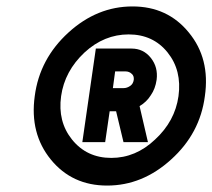

<svg xmlns="http://www.w3.org/2000/svg" viewBox="-20 -732 660 597"><path d="M392 -712Q282 -712 193 -631Q103 -549 88 -433Q72 -317 138 -236Q204 -155 313 -155Q423 -155 512 -236Q602 -317 617 -433Q634 -550 567 -631Q501 -712 392 -712ZM380 -625Q456 -625 501 -569Q546 -513 535 -433Q524 -355 462 -298Q402 -241 326 -241Q250 -241 204 -298Q159 -354 170 -433Q181 -511 243 -569Q304 -625 380 -625ZM278 -581 236 -290H307L321 -386H341L364 -290H440L414 -402Q436 -415 449 -436Q463 -456 467 -484Q472 -523 449 -552Q426 -581 389 -581ZM338 -510H370Q382 -510 390 -502Q397 -496 396 -484Q394 -471 385 -465Q375 -458 364 -458H331Z"/></svg>

Font: Unageo
Style: Bold-Italic
Weight: 700
Designer: Richard Sepsi
Foundry: Richard Sepsi
Version: Version 2.000